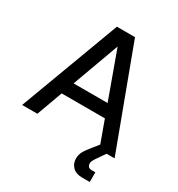

<svg xmlns="http://www.w3.org/2000/svg" viewBox="-208 -834 1081 1167"><g transform="rotate(30 333.0 -250.0)"><path d="M8 0 269 -700H396L657 0H550L325 -620H341L115 0ZM119 -181 154 -270H513L548 -181ZM544 200Q501 200 477.5 176.5Q454 153 454 117Q454 92 465.5 70Q477 48 502 18L554 -47L601 0L556 65Q550 74 545.5 83.5Q541 93 541 103Q541 113 548 122.5Q555 132 572 132H598V200Z"/></g></svg>

Font: SUSE Medium
Style: Regular
Weight: 500
Designer: Rene Bieder
Foundry: SUSE
Version: Version 1.000